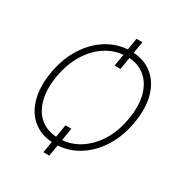

<svg xmlns="http://www.w3.org/2000/svg" viewBox="-207 -971 1145 1211"><g transform="rotate(30 366.0 -365.5)"><path d="M362.8 -125 327.1 91.3H284.2L319.8 -125ZM478 -821.8 442.4 -606.9H399.9L435.1 -821.8ZM689 -363.3Q670.9 -251 617.7 -167Q564.5 -83 487.5 -36.6Q410.6 9.8 319.8 9.8Q228 9.8 166.5 -36.9Q105 -83.5 80.3 -167.5Q55.7 -251.5 73.7 -363.3Q92.3 -476.1 145.5 -560.1Q198.7 -644 275.9 -690.7Q353 -737.3 443.4 -737.3Q534.2 -737.3 595.7 -690.9Q657.2 -644.5 682.6 -560.3Q708 -476.1 689 -363.3ZM645.5 -363.3Q662.6 -465.3 641.6 -539.6Q620.6 -613.8 568.8 -654.3Q517.1 -694.8 439.9 -694.8Q362.3 -694.8 295.4 -654.3Q228.5 -613.8 181.6 -539.3Q134.8 -464.8 117.2 -363.3Q100.6 -261.7 121.1 -187.5Q141.6 -113.3 193.8 -73Q246.1 -32.7 323.7 -32.7Q401.9 -32.7 469 -73.5Q536.1 -114.3 582.8 -188.5Q629.4 -262.7 645.5 -363.3Z"/></g></svg>

Font: Inter Tight ExtraLight
Style: Italic
Weight: 250
Italic angle: -9.39999°
Designer: Rasmus Andersson
Foundry: rsms
Version: Version 3.004